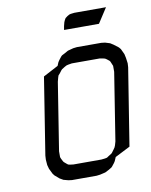

<svg xmlns="http://www.w3.org/2000/svg" viewBox="-83 -800 679 862"><g transform="rotate(-10 256.0 -369.0)"><path d="M75.2 -110.8 76.2 -128.9 131.8 -480 200.2 -516.1 207 -532.2 212.9 -541 223.1 -554.2 228 -559.1 241.2 -565.9 257.8 -575.2 283.2 -582 299.8 -584H411.1L428.2 -582L450.2 -575.2L464.8 -565.9L485.8 -549.8L493.2 -541L504.9 -516.1L508.8 -498L512.2 -473.1L511.2 -455.1L455.1 -103L386.2 -67.9L378.9 -50.8L374 -43L362.8 -28.8L358.9 -24.9L346.2 -17.1L328.1 -7.8L303.2 -2L287.1 0H174.8L159.2 -2L137.2 -7.8L121.1 -17.1L101.1 -34.2L94.2 -43L82 -67.9L77.1 -85.9ZM140.1 -110.8 143.1 -103 149.9 -89.8 152.8 -85.9 163.1 -77.1 169.9 -71.8 178.2 -69.8 193.8 -67.9H320.8L337.9 -69.8L347.2 -71.8L355 -77.1L369.1 -85.9L373 -89.8L382.8 -103L388.2 -110.8L392.1 -120.1L397 -137.2L445.8 -445.8V-463.9V-473.1L442.9 -480L437 -494.1L434.1 -498L422.9 -506.8L416 -511.2L408.2 -513.2L392.1 -516.1H265.1L248 -513.2L240.2 -511.2L231.9 -506.8L217.8 -498L213.9 -494.1L203.1 -480L196.8 -473.1L193.8 -463.9L189 -445.8L140.1 -137.2V-120.1ZM256.8 -669.9 259.8 -687 264.2 -704.1 268.1 -712.9 272.9 -721.2 283.2 -729 292 -733.9 298.8 -735.8 315.9 -737.8H460L416 -669.9Z"/></g></svg>

Font: Petahja
Style: Italic
Weight: 400
Designer: T. Christopher White
Version: Version 1.1